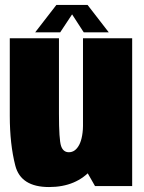

<svg xmlns="http://www.w3.org/2000/svg" viewBox="-20 -751 582 775"><path d="M363.5 0H513.5V-596.5H315V-85ZM218 -596.5H19.5V-284Q19.5 -169 41.8 -82.5Q64 4 178 4Q288.5 4 351 -68.8Q413.5 -141.5 413.5 -235.5L315.5 -257Q315.5 -196.5 299.8 -166.5Q284 -136.5 258 -136.5Q235 -136.5 226.5 -161.8Q218 -187 218 -291.5ZM122 -620.5H223L271 -693L318 -620.5H419L333.5 -731H207.5Z"/></svg>

Font: Anybody Condensed Black
Style: Regular
Weight: 900
Width: 3
Designer: Tyler Finck
Foundry: Etcetera Type Company
Version: Version 1.113;gftools[0.9.25]